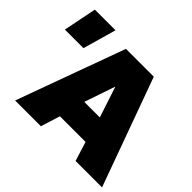

<svg xmlns="http://www.w3.org/2000/svg" viewBox="-257 -953 1170 1170"><g transform="rotate(45 328.0 -367.5)"><path d="M-1.5 0 253.5 -700H493.5L747.5 0H519.5L480.5 -125H259.5L220.5 0ZM302.5 -292H436.5L370.5 -492ZM-92.5 -520 -49.5 -735H128.5L67.5 -520Z"/></g></svg>

Font: Geologica Cursive Black
Style: Regular
Weight: 900
Designer: Sindre Bremnes, Frode Helland
Foundry: Monokrom Skriftforlag AS
Version: Version 1.010;gftools[0.9.28]